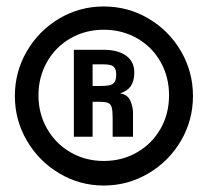

<svg xmlns="http://www.w3.org/2000/svg" viewBox="-20 -570 640 594"><path d="M208.5 -416H300.5Q344.5 -416 370 -397.8Q395.5 -379.5 395.5 -346Q395.5 -321 385.5 -305Q375.5 -289 351.5 -281Q375 -277.5 383.2 -258.5Q391.5 -239.5 391.5 -220V-147H328.5V-206Q328.5 -228.5 325.5 -238.2Q322.5 -248 314.5 -251.5Q306.5 -255 288.5 -255H266.5V-147H208.5ZM339.5 -339Q339.5 -353.5 334.5 -360.2Q329.5 -367 321 -369Q312.5 -371 296.5 -371H266.5V-304H288.5Q307.5 -304 318 -306Q328.5 -308 334 -315.5Q339.5 -323 339.5 -339ZM301 -550Q376 -550 439.2 -512.8Q502.5 -475.5 539.8 -411.8Q577 -348 577 -273Q577 -198 539.8 -134.5Q502.5 -71 439 -33.5Q375.5 4 301 4Q227 4 163.8 -33.5Q100.5 -71 63.2 -134.8Q26 -198.5 26 -273Q26 -348 63.2 -411.8Q100.5 -475.5 163.5 -512.8Q226.5 -550 301 -550ZM301 -72Q358 -72 404.2 -98.8Q450.5 -125.5 476.8 -171.8Q503 -218 503 -275Q503 -332 476.8 -378.5Q450.5 -425 404.2 -451.5Q358 -478 301 -478Q244.5 -478 198.2 -451.5Q152 -425 125.5 -378.5Q99 -332 99 -275Q99 -218.5 125.5 -172Q152 -125.5 198.2 -98.8Q244.5 -72 301 -72Z"/></svg>

Font: JuliaMono
Style: Bold
Weight: 700
Monospace: yes
Designer: cormullion
Foundry: corm
Version: Version 0.055; ttfautohint (v1.8.4)